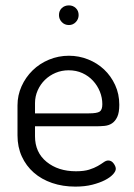

<svg xmlns="http://www.w3.org/2000/svg" viewBox="-20 -686 498 713"><path d="M236 -479Q273 -479 307 -465.5Q341 -452 366.5 -428Q392 -404 407.5 -370.5Q423 -337 423 -297Q423 -268 415.5 -252Q408 -236 396 -228Q384 -220 368 -218.5Q352 -217 336 -217H110V-180Q110 -120 153 -85Q196 -50 262 -50Q292 -50 311 -56Q330 -62 343 -69.5Q356 -77 365 -83.5Q374 -90 382 -90Q394 -90 402 -79Q410 -68 410 -59Q410 -50 399.5 -38.5Q389 -27 369.5 -17Q350 -7 322.5 0Q295 7 260 7Q213 7 173.5 -6.5Q134 -20 105.5 -45Q77 -70 61 -105Q45 -140 45 -183V-295Q45 -332 60 -365.5Q75 -399 101 -424.5Q127 -450 162 -464.5Q197 -479 236 -479ZM310 -265Q340 -265 350 -271.5Q360 -278 360 -299Q360 -323 351 -345.5Q342 -368 325.5 -386Q309 -404 286 -414.5Q263 -425 235 -425Q209 -425 186.5 -415.5Q164 -406 147 -389.5Q130 -373 120 -350.5Q110 -328 110 -303V-265ZM236 -666Q251 -666 261.5 -656Q272 -646 272 -630Q272 -615 261.5 -604Q251 -593 236 -593Q220 -593 209.5 -604Q199 -615 199 -630Q199 -646 209.5 -656Q220 -666 236 -666Z"/></svg>

Font: AkaAcidDosis
Style: Regular
Weight: 400
Designer: Edgar Tolentino, Pablo Impallari, Igino Marini, Aka-Acid
Foundry: Edgar Tolentino, Pablo Impallari, Igino Marini, Cyberella
Version: Version 1.007